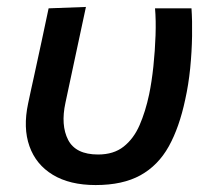

<svg xmlns="http://www.w3.org/2000/svg" viewBox="-20 -521 606 553"><path d="M255.5 12Q181 12 132.2 -17.5Q83.5 -47 64.8 -100Q46 -153 61 -223Q65.5 -244.5 69.5 -262.8Q73.5 -281 77.5 -299Q90 -356.5 100 -402.8Q110 -449 120 -497L227.5 -501Q209.5 -417 194.2 -345.5Q179 -274 168.5 -225Q154.5 -160.5 176.2 -118.2Q198 -76 262.5 -76Q307.5 -76 336.2 -98.8Q365 -121.5 382 -160.5Q399 -199.5 409.5 -249Q417 -285 421.8 -330Q426.5 -375 428 -419Q429.5 -463 426.5 -497H531.5Q534 -462 533.2 -417Q532.5 -372 527.8 -324.5Q523 -277 513.5 -234.5Q496.5 -154 466 -99.2Q435.5 -44.5 384.5 -16.2Q333.5 12 255.5 12Z"/></svg>

Font: Commissioner Medium
Style: Italic
Weight: 500
Italic angle: -12°
Designer: Kostas Bartsokas
Foundry: Kostas Bartsokas
Version: Version 1.000; ttfautohint (v1.8.3)